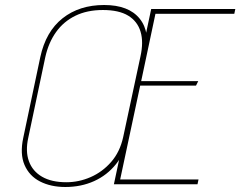

<svg xmlns="http://www.w3.org/2000/svg" viewBox="-20 -736 960 767"><path d="M435 0H769L773 -19H460L540 -394H763L772 -412H544L601 -681H916L920 -700H584ZM141 -508 73 -186Q59 -121 78 -77Q97 -33 140 -11Q183 11 241 11Q304 11 356 -12.5Q408 -36 443.5 -80.5Q479 -125 492 -186L561 -509Q582 -607 538 -661.5Q494 -716 396 -716Q297 -716 230 -663Q163 -610 141 -508ZM93 -186 161 -508Q174 -566 204 -608Q234 -650 281 -673Q328 -696 391 -696Q455 -696 492 -673.5Q529 -651 541.5 -609.5Q554 -568 541 -510L472 -188Q459 -129 424 -89Q389 -49 342 -28.5Q295 -8 245 -8Q186 -8 148 -30Q110 -52 95.5 -92Q81 -132 93 -186Z"/></svg>

Font: Advent Pro Thin
Style: Italic
Weight: 250
Italic angle: -12°
Version: Version 3.000